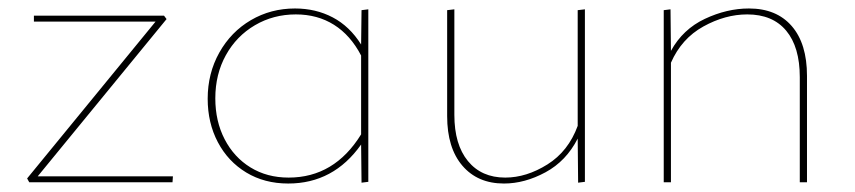

<svg xmlns="http://www.w3.org/2000/svg" viewBox="-20 -430 2018 453"><path d="M388 -14 387 0H49L44 -9L347 -379H60V-393H367L373 -385L69 -14Z M849 -408V-1L833 1L832 -89Q767 3 660 3Q604 3 561 -23Q518 -49 494 -94.5Q470 -140 470 -197Q470 -257 497.5 -306Q525 -355 572 -382.5Q619 -410 676 -410Q725 -410 765 -389Q805 -368 832 -325L833 -406ZM832 -113V-299Q807 -347 768 -371.5Q729 -396 678 -396Q625 -396 581.5 -370.5Q538 -345 513 -300Q488 -255 488 -198Q488 -144 510 -101.5Q532 -59 571 -35Q610 -11 661 -11Q769 -11 832 -113Z M1360 -408V-1L1344 1L1343 -103Q1316 -50 1267 -23.5Q1218 3 1169 3Q1107 3 1071 -39Q1035 -81 1035 -156V-406L1052 -408V-159Q1052 -89 1084 -50Q1116 -11 1172 -11Q1222 -11 1271.5 -42Q1321 -73 1343 -133V-406Z M1884 -251V0H1867V-248Q1867 -319 1835 -357.5Q1803 -396 1743 -396Q1691 -396 1639.5 -367.5Q1588 -339 1563 -282V0H1546V-406L1562 -408L1563 -310Q1591 -361 1643 -385.5Q1695 -410 1747 -410Q1812 -410 1848 -368.5Q1884 -327 1884 -251Z"/></svg>

Font: Ysabeau Infant Thin
Style: Regular
Weight: 200
Designer: Christian Thalmann (Catharsis Fonts)
Version: Version 0.003